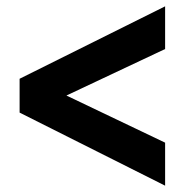

<svg xmlns="http://www.w3.org/2000/svg" viewBox="-20 -627 602 607"><path d="M502 -40V-176L190 -325L502 -472V-607L42 -378V-271Z"/></svg>

Font: Fixel Display
Style: Bold Italic
Weight: 700
Italic angle: -10°
Designer: AlfaBravo + MacPaw
Foundry: Kyrylo Tkachov, Marchela Mozhyna, Serhii Makarenko, Maria Weinstein, Zakhar Kryvoshyya
Version: Version 1.210;Glyphs 3.2 (3217)